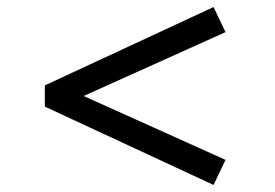

<svg xmlns="http://www.w3.org/2000/svg" viewBox="-20 -611 780 544"><path d="M619 -158 585 -87 107 -309V-369L585 -591L619 -520L217 -339Z"/></svg>

Font: Diplomata SC
Style: Regular
Weight: 400
Width: 7
Designer: Eduardo Rodriguez Tunni
Foundry: Eduardo Rodriguez Tunni
Version: Version 1.001